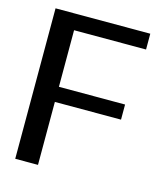

<svg xmlns="http://www.w3.org/2000/svg" viewBox="-103 -754 713 832"><g transform="rotate(15 253.5 -337.5)"><path d="M43.2 0H145.3V-282.5H442.1V-350.3H145.3V-604.1H468.2V-675H43.2Z"/></g></svg>

Font: Anybody Thin
Style: Regular
Weight: 100
Designer: Tyler Finck
Foundry: Etcetera Type Company
Version: Version 1.114;gftools[0.9.25]